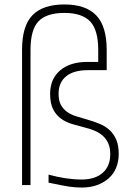

<svg xmlns="http://www.w3.org/2000/svg" viewBox="-20 -831 589 862"><path d="M79 -607Q79 -715 126 -763Q173 -811 269 -811Q365 -811 412 -762Q459 -713 459 -607V-516H374Q311 -516 277 -488.5Q243 -461 243 -410Q243 -379 253.5 -360Q264 -341 281.5 -328.5Q299 -316 322 -309Q345 -302 369 -295Q401 -286 427.5 -275Q454 -264 473 -246Q492 -228 502.5 -202.5Q513 -177 513 -140Q513 -106 501.5 -78Q490 -50 468 -30.5Q446 -11 415.5 0Q385 11 348 11Q334 11 319.5 10Q305 9 288 6.5Q271 4 249 -0.5Q227 -5 198 -11V-47Q238 -36 275.5 -30.5Q313 -25 346 -25Q407 -25 441 -55Q475 -85 475 -139Q475 -167 466.5 -186.5Q458 -206 443 -220Q428 -234 406.5 -243.5Q385 -253 359 -259Q332 -266 304.5 -274Q277 -282 255 -297.5Q233 -313 219 -339.5Q205 -366 205 -410Q205 -476 249.5 -514.5Q294 -553 372 -553H421V-607Q421 -697 384.5 -735Q348 -773 269 -773Q189 -773 153 -735.5Q117 -698 117 -607V0H79Z"/></svg>

Font: Encode Sans Narrow
Style: Thin
Weight: 250
Designer: Pablo Impallari, Andres Torresi
Foundry: Pablo Impallari, Andres Torresi
Version: Version 1.000; ttfautohint (v1.00) -l 8 -r 50 -G 200 -x 14 -